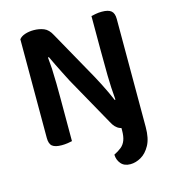

<svg xmlns="http://www.w3.org/2000/svg" viewBox="-118 -712 905 1005"><g transform="rotate(-15 334.5 -210.0)"><path d="M396 125Q420 113 436 100Q452 87 460 66Q468 45 468 12V0Q463 -1 459 -3Q434 -13 417 -47L270 -310Q258 -334 244.5 -360Q231 -386 219 -411Q207 -436 197 -457L192 -456Q195 -427 197 -395Q199 -353 199.5 -312Q200 -271 200 -233V-1Q193 1 176.5 3.5Q160 6 144 6Q108 6 92.5 -6.5Q77 -19 77 -51V-586Q88 -600 109.5 -607Q131 -614 156 -614Q186 -614 211 -604Q236 -594 253 -561L400 -298Q413 -274 426.5 -248Q440 -222 451.5 -197Q463 -172 472 -151L476 -152Q470 -220 469 -285Q468 -358 468 -427V-607Q477 -609 492.5 -612Q508 -615 526 -615Q561 -615 576.5 -602Q592 -589 592 -558V28Q592 89 572 125.5Q552 162 523 178.5Q494 195 465 195Q432 195 414.5 174.5Q397 154 396 125Z"/></g></svg>

Font: Baloo Bhaijaan 2 SemiBold
Style: Regular
Weight: 600
Designer: Sanskriti Dholi, Noopur Datye and Ek Type
Foundry: Ek Type
Version: Version 1.700